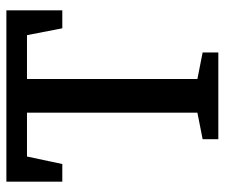

<svg xmlns="http://www.w3.org/2000/svg" viewBox="-70 -618 688 587"><g transform="rotate(-90 273.5 -324.0)"><path d="M142 0V-48L223 -64V-585H89L66 -477H12V-648H536V-477H481L460 -585H326V-64L407 -48V0Z"/></g></svg>

Font: Faustina Medium
Style: Regular
Weight: 500
Designer: Alfonso Garcia
Foundry: http://www.omnibus-type.com
Version: Version 1.200